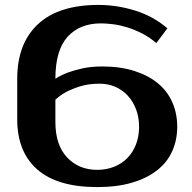

<svg xmlns="http://www.w3.org/2000/svg" viewBox="-20 -740 780 780"><path d="M50 -420Q50 -563 134 -641.5Q218 -720 380 -720Q455 -720 529 -697Q603 -674 660 -625L615 -565Q587 -589 556.5 -604.5Q526 -620 496.5 -629Q467 -638 439.5 -641.5Q412 -645 390 -645Q304 -645 254.5 -590.5Q205 -536 205 -420Q226 -434 255 -445Q279 -454 314.5 -462Q350 -470 395 -470Q468 -470 525 -452Q582 -434 621 -402Q660 -370 680 -324.5Q700 -279 700 -225Q700 -171 679.5 -125.5Q659 -80 618 -48Q577 -16 516.5 2Q456 20 375 20Q213 20 131.5 -51.5Q50 -123 50 -255ZM385 -400Q340 -400 306.5 -389.5Q273 -379 250 -367Q224 -353 205 -335V-245Q205 -151 252.5 -100.5Q300 -50 375 -50Q412 -50 443.5 -62.5Q475 -75 497.5 -98Q520 -121 532.5 -153.5Q545 -186 545 -225Q545 -264 532.5 -296.5Q520 -329 498.5 -352Q477 -375 448 -387.5Q419 -400 385 -400Z"/></svg>

Font: Prosto One
Style: Regular
Weight: 400
Designer: Pavel Emelyanov and Jovanny lemonad
Foundry: Pavel Emelyanov and Jovanny Lemonad
Version: Version 1.001